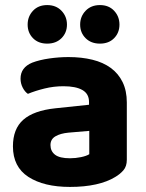

<svg xmlns="http://www.w3.org/2000/svg" viewBox="-20 -721 575 757"><path d="M256 -97Q278 -97 299.5 -101.5Q321 -106 332 -113V-205L250 -198Q218 -195 198.5 -183.5Q179 -172 179 -149Q179 -125 197 -111Q215 -97 256 -97ZM250 -496Q302 -496 344.5 -485.5Q387 -475 417 -453Q447 -431 463.5 -397Q480 -363 480 -317V-91Q480 -65 466.5 -49.5Q453 -34 434 -23Q403 -4 358 6Q313 16 256 16Q153 16 92 -23.5Q31 -63 31 -144Q31 -213 72 -249Q113 -285 198 -294L331 -308V-319Q331 -351 305 -366Q279 -381 230 -381Q192 -381 155.5 -372Q119 -363 90 -351Q78 -359 69.5 -375.5Q61 -392 61 -411Q61 -455 107 -474Q136 -485 174.5 -490.5Q213 -496 250 -496ZM244 -624Q244 -592 222.5 -570.5Q201 -549 166 -549Q131 -549 110 -570.5Q89 -592 89 -624Q89 -656 110 -678.5Q131 -701 166 -701Q201 -701 222.5 -678.5Q244 -656 244 -624ZM451 -624Q451 -592 430 -570.5Q409 -549 374 -549Q339 -549 317.5 -570.5Q296 -592 296 -624Q296 -656 317.5 -678.5Q339 -701 374 -701Q409 -701 430 -678.5Q451 -656 451 -624Z"/></svg>

Font: Baloo Tammudu 2
Style: Bold
Weight: 700
Designer: Maithili Shingre, Omkar Shende and Ek Type
Foundry: Ek Type
Version: Version 1.640;hotconv 1.0.111;makeotfexe 2.5.65597; ttfautoh